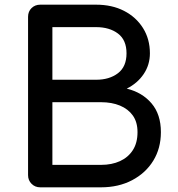

<svg xmlns="http://www.w3.org/2000/svg" viewBox="-20 -801 763 821"><path d="M152 0Q130 0 115 -15Q100 -30 100 -52V-729Q100 -752 115 -766.5Q130 -781 152 -781H391Q459 -781 510.5 -754.5Q562 -728 591.5 -681Q621 -634 621 -573Q621 -524 594.5 -484.5Q568 -445 522 -422Q588 -406 628 -359Q668 -312 668 -236Q668 -167 635.5 -114Q603 -61 545 -30.5Q487 0 412 0ZM204 -96H412Q458 -96 493 -112Q528 -128 548 -159Q568 -190 568 -236Q568 -279 548 -307Q528 -335 493 -349.5Q458 -364 412 -364H204ZM204 -460H391Q448 -460 484.5 -488Q521 -516 521 -573Q521 -630 484.5 -657.5Q448 -685 391 -685H204Z"/></svg>

Font: Comfortaa
Style: Bold
Weight: 700
Designer: Johan Aakerlund
Foundry: Johan Aakerlund
Version: Version 3.104; ttfautohint (v1.8.1.43-b0c9)